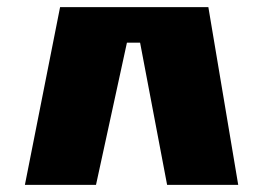

<svg xmlns="http://www.w3.org/2000/svg" viewBox="-20 -520 740 540"><path d="M149 -500H566L650 0H450L374 -400H337L250 0H50Z"/></svg>

Font: Tokeely Brookings
Style: Regular
Weight: 400
Designer: Peter Wiegel
Foundry: Peter Wiegel
Version: Version 2.001